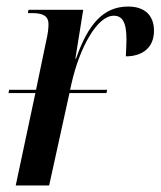

<svg xmlns="http://www.w3.org/2000/svg" viewBox="-20 -566 490 586"><path d="M6 -282H88L28 0H130L192 -282H305L307 -292H194L198 -310C223 -422 277 -518 327 -518C352 -518 366 -501 366 -445C366 -431 365 -415 364 -394C414 -394 450 -420 450 -472C450 -516 425 -546 371 -546C296 -546 249 -493 212 -387H210L234 -536H67L65 -526H78C110 -526 128 -518 128 -492C128 -479 126 -462 121 -441L90 -292H8Z"/></svg>

Font: Noto Serif Display Condensed Medium
Style: Italic
Weight: 500
Width: 3
Italic angle: -12°
Designer: Monotype Design Team
Foundry: Monotype Imaging Inc.
Version: Version 2.009